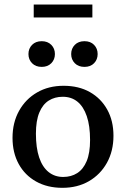

<svg xmlns="http://www.w3.org/2000/svg" viewBox="-20 -844 574 874"><path d="M267.5 -38.5Q304 -38.5 331.5 -56Q359 -73.5 374.5 -110.5Q390 -147.5 390 -206.5Q390 -271.5 375 -315.2Q360 -359 332.5 -381.2Q305 -403.5 265.5 -403.5Q229.5 -403.5 202 -386.2Q174.5 -369 159 -331.8Q143.5 -294.5 143.5 -235.5Q143.5 -171.5 158.2 -127.5Q173 -83.5 201 -61Q229 -38.5 267.5 -38.5ZM264 11Q195.5 11 144.2 -17.8Q93 -46.5 65 -97.8Q37 -149 37 -216.5Q37 -286 66.8 -339.5Q96.5 -393 148.8 -423.2Q201 -453.5 269.5 -453.5Q338.5 -453.5 389.2 -424.8Q440 -396 468.2 -345Q496.5 -294 496.5 -226Q496.5 -156.5 466.8 -103Q437 -49.5 384.8 -19.2Q332.5 11 264 11ZM170 -539.5Q142.5 -539.5 126 -556.2Q109.5 -573 109.5 -598Q109.5 -623 126 -639.8Q142.5 -656.5 170 -656.5Q197 -656.5 213.5 -639.8Q230 -623 230 -598Q230 -573 213.5 -556.2Q197 -539.5 170 -539.5ZM364.5 -539.5Q337 -539.5 320.5 -556.2Q304 -573 304 -598Q304 -623 320.5 -639.8Q337 -656.5 364.5 -656.5Q392 -656.5 408.2 -639.8Q424.5 -623 424.5 -598Q424.5 -573 408.2 -556.2Q392 -539.5 364.5 -539.5ZM133.5 -764.5V-823.5H400.5V-764.5Z"/></svg>

Font: Newsreader 16pt Medium
Style: Regular
Weight: 500
Designer: Hugues Gentile
Foundry: Production Type
Version: Version 1.003